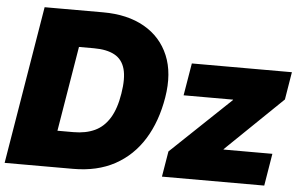

<svg xmlns="http://www.w3.org/2000/svg" viewBox="-52 -805 1393 881"><g transform="rotate(5 644.5 -364.0)"><path d="M313.5 0H82L109.9 -168H300.3Q357.4 -168 398.7 -187.3Q439.9 -206.5 466.6 -249.8Q493.2 -293 504.4 -363.3Q516.1 -434.1 504.2 -477.3Q492.2 -520.5 456.3 -540Q420.4 -559.6 360.8 -559.6H171.9L199.7 -727.5H388.7Q501 -727.5 578.9 -683.1Q656.7 -638.7 690.9 -557.1Q725.1 -475.6 706.5 -363.3Q688 -251.5 637.5 -169.9Q586.9 -88.4 505.9 -44.2Q424.8 0 313.5 0ZM319.8 -727.5 199.2 0H-1.5L119.1 -727.5ZM723.1 0 742.7 -117.7 1017.1 -378.4 1017.6 -380.4H789.6L814.5 -529.3H1275.4L1254.4 -401.9L994.1 -150.4V-148.4H1218.8L1194.3 0Z"/></g></svg>

Font: Inter 24pt Black
Style: Italic
Weight: 900
Italic angle: -9.3988°
Designer: Rasmus Andersson
Foundry: rsms
Version: Version 4.001;git-66647c0bb